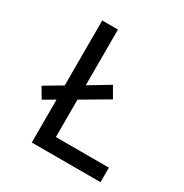

<svg xmlns="http://www.w3.org/2000/svg" viewBox="-166 -843 931 973"><g transform="rotate(30 300.0 -357.0)"><path d="M556 -85V0H154V-251L89 -213L53 -274L154 -334V-714H246V-388L364 -459L401 -395L246 -304V-85Z"/></g></svg>

Font: Noto Sans Mono UI
Style: Regular
Weight: 400
Monospace: yes
Designer: Monotype Design team
Foundry: Monotype Imaging Inc.
Version: Version 1.000